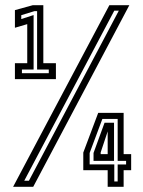

<svg xmlns="http://www.w3.org/2000/svg" viewBox="-20 -720 550 740"><path d="M37.5 -415V-476.5H85V-627L37.5 -613V-681L106.5 -700H147V-476.5H195.5V-415ZM64.5 -438H168V-452H123V-677H112.5L62 -661.5V-646.5L109.5 -662V-452H64.5ZM30.5 0 401.5 -700H478.5L108 0ZM73.5 -23.5H91.5L438 -679H420.5ZM395 0V-64H301V-132L358.5 -285H456.5V-126H485.5V-64H456.5V0ZM368 -126H395V-218H396.5L368 -132.5ZM420.5 -20.5H433.5V-86H466V-100H433.5V-261.5H374.5L325.5 -130.5V-86.5H420.5ZM340.5 -100V-130.5L383 -247H419.5V-100Z"/></svg>

Font: Tourney Thin SemiBold
Style: Regular
Weight: 600
Version: Version 1.015